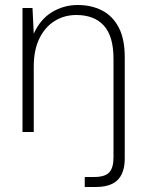

<svg xmlns="http://www.w3.org/2000/svg" viewBox="-20 -528 583 768"><path d="M70 0V-496H110L115 -393Q141 -451 188 -479.5Q235 -508 291 -508Q345 -508 387.5 -486.5Q430 -465 454.5 -419Q479 -373 479 -299V107Q479 143 467 168.5Q455 194 429.5 207Q404 220 363 220H319V180H356Q400 180 417 161.5Q434 143 434 102V-293Q434 -383 395.5 -425.5Q357 -468 285 -468Q237 -468 198.5 -444Q160 -420 137.5 -374Q115 -328 115 -261V0Z"/></svg>

Font: DM Sans 24pt ExtraLight
Style: Regular
Weight: 250
Designer: Colophon Foundry, Jonny Pinhorn
Foundry: Colophon Foundry
Version: Version 4.004;gftools[0.9.30]